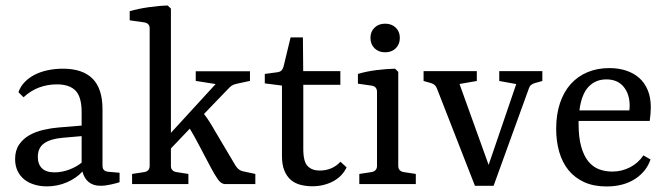

<svg xmlns="http://www.w3.org/2000/svg" viewBox="-20 -674 2445 703"><path d="M180 -42.9Q206.2 -42.9 233.1 -52.9Q260 -62.9 278.9 -78.5V-175.6L209.5 -169.5Q165.5 -165.8 142 -149.5Q118.5 -133.1 118.5 -99.6Q118.5 -72.7 133.6 -57.8Q148.7 -42.9 180 -42.9ZM348 6.2Q321.8 6.2 305.1 -7.1Q288.4 -20.4 281.8 -45.8Q258.9 -21.1 224.7 -6.4Q190.5 8.4 151.6 8.4Q126.9 8.4 105.5 1.8Q84 -4.7 68.5 -17.3Q53.1 -29.8 44.2 -48.5Q35.3 -67.3 35.3 -91.3Q35.3 -122.9 49.8 -144.4Q64.4 -165.8 87.5 -178.9Q110.5 -192 139.1 -198.5Q167.6 -205.1 195.3 -207.3L278.9 -214.2V-263.3Q278.9 -319.3 256.5 -342.2Q234.2 -365.1 188.4 -365.1Q153.8 -365.1 123.1 -353.6Q92.4 -342.2 66.2 -317.8L47.6 -336.4Q54.5 -357.1 70.2 -373.3Q85.8 -389.5 107.1 -400.4Q128.4 -411.3 154.9 -416.9Q181.5 -422.5 210.2 -422.5Q282.5 -422.5 318.9 -386Q355.3 -349.5 355.3 -274.2V-68.4Q355.3 -56.7 360.5 -51.5Q365.8 -46.2 376 -45.1L417.8 -41.5V-6.9Q408.7 -3.6 387.1 1.3Q365.5 6.2 348 6.2Z M669.8 -37.1V0H463.6V-37.1L508.4 -44Q517.8 -45.5 522.9 -51.3Q528 -57.1 528 -66.5V-569.8Q528 -579.6 522.9 -585.1Q517.8 -590.5 508.4 -592L454.9 -599.6V-633.1Q486.5 -642.2 524.5 -647.6Q562.5 -653.1 594.2 -653.8L605.8 -642.5V-187.6L769.5 -366.2L696.7 -377.8V-413.1H895.3V-377.8L851.6 -368.4Q841.1 -366.2 834.2 -363.5Q827.3 -360.7 820.4 -353.8L726.9 -256.7Q737.5 -242.9 746.5 -228.9Q755.6 -214.9 765.8 -196.7L841.5 -69.1Q847.6 -58.9 854.4 -53.8Q861.1 -48.7 869.1 -46.9L914.9 -37.1V0H804.7Q789.8 0 777.6 -17.5Q765.5 -34.9 750.9 -62.5L709.5 -141.1Q700.4 -158.5 691.8 -174Q683.3 -189.5 674.9 -202.9L605.8 -130.5V-66.2Q605.8 -56.7 611.1 -51.1Q616.4 -45.5 625.5 -44Z M1012.4 -102.9V-360.7L949.5 -368.7V-403.3L995.6 -409.5Q1005.5 -410.9 1010.5 -416Q1015.6 -421.1 1018.2 -430.2L1044 -537.1H1089.1L1090.2 -413.5H1226.2V-363.6H1090.5V-128.7Q1090.5 -81.5 1106.7 -65.5Q1122.9 -49.5 1150.5 -49.5Q1173.5 -49.5 1192.9 -57.8Q1212.4 -66.2 1226.5 -81.8L1249.1 -61.1Q1232.7 -27.3 1198.7 -9.6Q1164.7 8 1123.6 8Q1101.5 8 1081.1 2.9Q1060.7 -2.2 1045.6 -14.7Q1030.5 -27.3 1021.5 -48.7Q1012.4 -70.2 1012.4 -102.9Z M1438.2 -410.9V-66.9Q1438.2 -57.1 1443.3 -51.3Q1448.4 -45.5 1457.8 -44L1502.5 -37.1V0H1295.6V-37.1L1340.4 -44Q1349.8 -45.5 1355.1 -51.3Q1360.4 -57.1 1360.4 -66.5V-337.5Q1360.4 -347.3 1355.5 -353.1Q1350.5 -358.9 1341.1 -360.4L1290.5 -367.6V-403.3Q1321.8 -412.7 1358.5 -417.3Q1395.3 -421.8 1426.5 -422.5ZM1444 -535.3Q1444 -512 1429.1 -497.3Q1414.2 -482.5 1390.2 -482.5Q1366.2 -482.5 1351.3 -497.3Q1336.4 -512 1336.4 -535.3Q1336.4 -558.2 1351.3 -572.7Q1366.2 -587.3 1390.2 -587.3Q1414.2 -587.3 1429.1 -572.7Q1444 -558.2 1444 -535.3Z M1718.9 6.2 1579.6 -350.5Q1576.7 -358.2 1571.5 -362.7Q1566.2 -367.3 1558.2 -369.8L1530.9 -377.5V-413.5H1725.8V-377.5L1662.5 -366.5L1769.1 -70.2L1870.2 -366.2L1808 -377.5V-413.5H1965.8V-377.5L1938.5 -369.8Q1930.5 -367.6 1924.9 -363.3Q1919.3 -358.9 1916.7 -350.9L1787.3 6.2Z M2200 -383.3Q2160.7 -383.3 2134.9 -356.2Q2109.1 -329.1 2101.5 -269.8H2284.4Q2284.7 -273.8 2285.1 -278Q2285.5 -282.2 2285.5 -286.9Q2285.5 -329.5 2263.3 -356.4Q2241.1 -383.3 2200 -383.3ZM2361.8 -90.2Q2347.3 -46.2 2305.1 -18.7Q2262.9 8.7 2200.4 8.7Q2153.8 8.7 2119.1 -7.1Q2084.4 -22.9 2061.6 -50.9Q2038.9 -78.9 2027.6 -117.8Q2016.4 -156.7 2016.4 -202.5Q2016.4 -254.5 2030.2 -296Q2044 -337.5 2069.5 -366Q2094.9 -394.5 2130.9 -409.6Q2166.9 -424.7 2210.9 -424.7Q2244.7 -424.7 2272.7 -415.5Q2300.7 -406.2 2320.7 -388.4Q2340.7 -370.5 2351.8 -343.6Q2362.9 -316.7 2362.9 -281.5Q2362.9 -271.3 2361.8 -256.9Q2360.7 -242.5 2358.9 -231.3H2098.5Q2098.5 -228.7 2098.5 -225.8Q2098.5 -222.9 2098.5 -220Q2098.5 -170.9 2108 -137.3Q2117.5 -103.6 2133.8 -83.5Q2150.2 -63.3 2172.7 -54.5Q2195.3 -45.8 2221.5 -45.8Q2257.1 -45.8 2287.5 -61.8Q2317.8 -77.8 2335.6 -105.1Z"/></svg>

Font: Rasa
Style: Regular
Weight: 400
Version: Version 1.000;PS 1.000;hotconv 1.0.88;makeotf.lib2.5.647800;